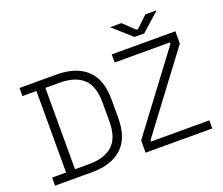

<svg xmlns="http://www.w3.org/2000/svg" viewBox="-139 -1084 1500 1293"><g transform="rotate(-20 611.5 -438.0)"><path d="M48 0V-58H148V-642H48V-700H314Q451 -700 527.5 -630.5Q604 -561 604 -414V-285Q604 -138 527.5 -69Q451 0 314 0ZM212 -58H314Q424 -58 482 -111Q540 -164 540 -282V-417Q540 -536 482 -588.5Q424 -641 314 -641H212ZM697 0V-88L1105 -632V-642H709V-700H1165V-612L757 -68V-58H1175V0ZM893 -758 761 -876H842L922 -800H934L1014 -876H1095L963 -758Z"/></g></svg>

Font: Space Grotesk Light Light
Style: Regular
Weight: 300
Version: Version 2.000